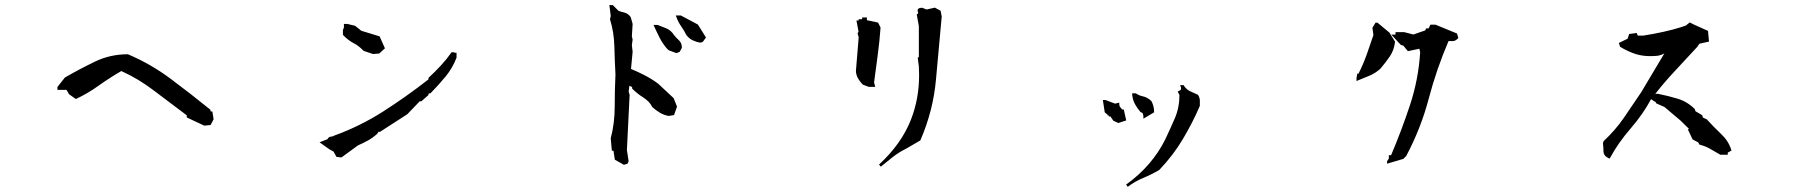

<svg xmlns="http://www.w3.org/2000/svg" viewBox="-20 -739 7040 754"><path d="M713.4 -277.8V-286.1Q648.9 -334.5 586.4 -381.8Q524.9 -429.2 456.5 -460Q413.1 -435.1 369.6 -404.3Q325.2 -372.1 277.8 -350.1L251 -369.1L241.2 -386.2H205.6V-397.5L234.9 -434.6Q292.5 -467.8 352.5 -496.8Q412.6 -525.9 481.4 -525.9H482.4Q571.3 -488.3 649.7 -429.9Q728 -371.6 805.7 -308.6L807.6 -301.3H809.6H814L818.8 -270.5L807.1 -248L782.2 -245.6Z M1280.8 -202.6Q1286.6 -202.6 1291.5 -206.1Q1394 -243.2 1484.9 -301.3Q1575.7 -359.4 1662.6 -427.2V-433.1Q1719.7 -485.8 1751.5 -531.2L1752.9 -533.7H1765.1V-531.7H1772.9V-512.7Q1757.8 -472.7 1730.5 -439.2Q1703.1 -405.8 1670.9 -373L1662.6 -371.1V-365.7L1634.8 -341.3H1628.4L1579.6 -290.5L1472.2 -221.2H1470.7H1465.8L1461.4 -213.4Q1442.4 -196.8 1424.1 -186.8Q1405.8 -176.8 1385.7 -168L1320.8 -120.6L1301.3 -123L1290 -143.6L1273.4 -152.8L1234.9 -180.2L1266.1 -192.4Q1271 -202.6 1280.8 -202.6ZM1326.7 -602.5V-621.1L1330.6 -630.9V-645H1344.2L1374.5 -637.7L1398.9 -618.2L1470.7 -596.2L1491.7 -549.3L1469.2 -528.8L1444.8 -526.9L1408.2 -539.1Q1389.2 -559.1 1369.1 -569.3Q1347.2 -580.6 1328.1 -600.6ZM1332 -631.3 1331.5 -630.9 1332 -630.4Z M2389.2 -147H2382.8L2378.4 -195.8Q2394 -255.4 2394 -320.1Q2394 -384.8 2397 -446.3Q2394 -502 2392.6 -558.1Q2391.1 -613.3 2375.5 -663.1L2378.4 -676.3L2373 -719.2H2386.2L2409.2 -696.3Q2419.9 -692.4 2431.2 -689.9Q2446.8 -686.5 2457 -671.4L2464.4 -645L2461.4 -596.2L2464.4 -583.5L2461.4 -561.5L2464.4 -536.1L2458 -468.3Q2485.4 -457 2512.2 -443.1Q2539.1 -429.2 2564.9 -410.2L2625.5 -353.5L2638.7 -320.3L2627 -287.1L2605.5 -283.7Q2586.9 -287.1 2571 -296.6Q2555.2 -306.2 2541.5 -318.8Q2535.2 -331.5 2526.4 -340.1Q2517.6 -348.6 2507.3 -355.5Q2482.9 -370.6 2462.4 -391.1V-397L2451.7 -402.3L2448.7 -379.4L2452.6 -366.7L2441.9 -149.9L2448.7 -105.5L2444.3 -96.2L2430.2 -91.8L2394.5 -111.8ZM2546.4 -641.1H2562.5Q2579.1 -634.8 2596.2 -627.9Q2614.7 -620.6 2627.4 -600.6Q2636.7 -589.4 2646.5 -580.6Q2657.7 -569.8 2657.7 -552.7V-551.3L2649.4 -535.6L2636.7 -530.3Q2625 -535.2 2618.2 -537.1Q2611.3 -539.1 2607.4 -541Q2602.1 -544.4 2598.1 -549.3Q2582.5 -567.4 2571 -589.6Q2559.6 -611.8 2546.4 -641.1ZM2652.3 -678.2H2653.8L2720.7 -642.6L2752.4 -591.8Q2744.1 -579.1 2741.7 -576.7Q2736.8 -571.8 2729.5 -571.8H2729Q2715.3 -573.7 2700.7 -580.6Q2686 -587.4 2675.3 -601.6Q2666 -620.1 2654.8 -636Q2643.6 -651.9 2636.7 -670.9L2633.8 -678.2Z M3583.5 -697.3Q3583.5 -708.5 3600.6 -708.5H3601.6L3618.7 -701.7L3651.4 -709L3673.8 -696.8L3678.2 -674.3Q3666.5 -551.3 3655.8 -428.2Q3645 -304.2 3594.2 -187.5L3538.6 -155.3Q3509.8 -141.1 3485.1 -121.6Q3460.4 -102.1 3439 -84.5L3432.1 -92.8Q3521 -174.8 3558.1 -271Q3589.4 -352.1 3589.4 -444.3Q3589.4 -460.9 3588.4 -478L3584 -512.2L3588.4 -515.6V-636.2L3580.1 -682.1Q3583.5 -684.6 3584.5 -685.5Q3585.9 -687 3585.9 -688.5Q3585.9 -689.9 3585 -692.4Q3583.5 -694.3 3583.5 -697.3ZM3352.1 -658.7V-663.6H3365.7V-670.4H3384.3V-659.7L3428.2 -650.4L3438 -630.9Q3434.1 -575.7 3426.8 -522.2Q3419.4 -468.8 3412.6 -415.5L3417 -397.9H3391.6L3368.2 -406.7Q3347.7 -428.7 3343.3 -446.3Q3341.3 -453.6 3341.3 -460.9Q3341.3 -461.4 3352.1 -592.3L3347.7 -608.4L3351.6 -614.3L3343.3 -658.7Z M4605 -379.4Q4611.8 -382.8 4614.3 -384.3Q4616.7 -385.7 4617.4 -387.7Q4618.2 -389.6 4618.2 -391.8Q4618.2 -394 4617.2 -397.5L4614.3 -404.8H4627.9Q4633.3 -396 4637.7 -392.1Q4645 -384.8 4653.3 -380.9Q4669.4 -374 4684.6 -366.7Q4691.9 -355 4691.9 -344.2V-323.2Q4663.1 -256.3 4625.5 -193.4Q4588.4 -130.4 4532.7 -71.8Q4502.4 -53.7 4468.8 -40Q4436.5 -26.4 4408.7 -5.4L4402.3 -14.2Q4453.6 -50.8 4492.2 -95.7Q4530.8 -140.6 4555.7 -190.9Q4575.2 -231.9 4593.8 -274.9Q4611.8 -316.9 4611.8 -365.7ZM4340.8 -281.7H4334.5V-285.6H4329.6V-289.6H4328.1L4318.4 -297.9L4311 -346.2H4320.3H4321.3L4358.9 -332L4375.5 -335.9V-329.1Q4375.5 -322.3 4379.6 -317.9Q4383.8 -313.5 4386.7 -309.1H4393.1L4402.8 -266.1L4371.6 -255.9L4352.1 -265.1ZM4438.5 -372.6H4439.9Q4454.1 -363.3 4469.2 -360.4Q4486.8 -356.4 4501.5 -342.3Q4512.2 -322.8 4512.2 -300.8V-297.9L4470.2 -272.9V-282.2V-283.7L4467.3 -294.9L4458.5 -299.3Q4444.8 -315.4 4436.5 -331.3Q4428.2 -347.2 4426.3 -366.7L4425.8 -372.6Z M5427.2 -96.2V-106L5434.1 -116.2V-129.4H5442.9Q5483.9 -226.1 5517.1 -326.2Q5550.3 -426.3 5557.1 -533.7L5554.2 -547.4H5553.2L5508.8 -538.1L5491.2 -559.6L5481.4 -562.5L5443.8 -603H5456.1H5460.4V-612.8H5494.6L5530.3 -603.5L5577.1 -619.6L5580.6 -627.4H5590.3L5597.2 -642.1H5616.2H5617.2L5701.7 -607.4L5707 -590.3Q5704.1 -587.4 5703.6 -586.4Q5694.8 -577.6 5684.6 -577.6H5668.5Q5621.1 -467.3 5590.8 -351.8Q5560.5 -236.3 5502.4 -126.5L5491.2 -115.2ZM5307.1 -428.7V-432.1L5310.1 -449.7H5314.9Q5332.5 -484.4 5346.7 -523.4Q5360.8 -562.5 5373.5 -601.1L5369.6 -629.9L5381.8 -649.9H5387.7H5389.6L5436.5 -610.8L5458.5 -575.2Q5454.6 -542 5438.5 -518.3Q5422.4 -494.6 5401.4 -469.7Q5381.8 -451.7 5358.4 -441.9L5307.1 -420.9Z M6276.9 -146Q6276.9 -160.6 6274.9 -176.3L6277.3 -184.6Q6323.2 -227.1 6357.2 -276.6Q6391.1 -326.2 6425.3 -377L6516.1 -529.3Q6504.4 -522.5 6489.3 -520Q6483.4 -519 6477.5 -519Q6468.8 -518.6 6460.4 -518.6Q6431.2 -518.6 6406.2 -525.9Q6373.5 -536.1 6342.3 -555.2L6337.4 -570.3L6371.6 -586.9L6377.9 -605.5L6407.7 -609.4L6411.6 -599.1H6433.1Q6519.5 -612.8 6580.1 -631.8Q6590.3 -634.8 6600.6 -638.7L6615.7 -650.9Q6633.3 -641.6 6650.6 -634.3Q6668 -627 6687.5 -617.7L6691.4 -575.7L6653.8 -567.4L6645.5 -555.2Q6600.6 -506.3 6558.1 -460.9Q6515.6 -415.5 6480.5 -370.6H6490.7Q6530.8 -362.8 6568.6 -351.3Q6606.4 -339.8 6635.7 -310.5L6638.2 -302.2L6664.6 -286.6L6667.5 -277.3L6683.1 -270Q6709 -241.2 6737.3 -214.4Q6767.6 -186.5 6778.3 -151.9L6779.8 -147.9L6765.1 -139.6V-131.3H6735.8Q6714.8 -143.6 6696.3 -154.3Q6677.7 -165 6653.3 -171.4L6649.4 -179.7L6627 -191.4L6607.9 -231.9H6613.8L6580.6 -264.6L6516.6 -318.8L6484.4 -333L6481 -339.4H6479L6463.9 -349.6Q6432.1 -290.5 6383.8 -234.6Q6335.4 -178.7 6303.7 -120.6L6301.3 -116.2L6296.4 -118.2Q6276.9 -127.4 6276.9 -146ZM6479 -366.7V-369.1Q6478 -368.2 6477.5 -367.2Z"/></svg>

Font: Bakudai
Style: Medium
Weight: 500
Version: Version 1.48